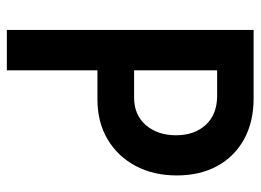

<svg xmlns="http://www.w3.org/2000/svg" viewBox="-120 -640 760 560"><g transform="rotate(90 260.0 -360.0)"><path d="M160.2 -264.2V-371.1H264.2Q315.4 -371.1 345 -405.5Q374.5 -439.9 374.5 -493.2Q374.5 -547.4 344 -580.3Q313.5 -613.3 259.3 -613.3H160.2V-719.7H266.6Q335.9 -719.7 386.5 -691.7Q437 -663.6 464.4 -613.3Q491.7 -563 491.7 -495.6Q491.7 -427.7 463.9 -375.5Q436 -323.2 386.2 -293.7Q336.4 -264.2 270 -264.2ZM67.4 0V-719.7H185.1V0Z"/></g></svg>

Font: Reddit Sans Condensed SemiBold
Style: Regular
Weight: 600
Designer: Stephen Hutchings
Foundry: Reddit
Version: Version 1.014